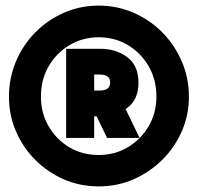

<svg xmlns="http://www.w3.org/2000/svg" viewBox="-20 -755 705 685"><path d="M291 -340V-432H336Q373 -432 373 -461Q373 -489 336 -489H291L316 -508V-263H216V-581H338Q393 -581 433.5 -551.5Q474 -522 474 -460Q474 -399 433.5 -369.5Q393 -340 338 -340ZM478 -263H362L301 -389H417ZM332 -735Q266 -735 208 -709.5Q150 -684 106 -639.5Q62 -595 37 -536Q12 -477 12 -410Q12 -345 36.5 -287.5Q61 -230 105 -185.5Q149 -141 207 -115.5Q265 -90 332 -90Q399 -90 457 -115.5Q515 -141 559.5 -185.5Q604 -230 629 -287.5Q654 -345 654 -410Q654 -477 628.5 -536Q603 -595 559 -639.5Q515 -684 456.5 -709.5Q398 -735 332 -735ZM332 -202Q274 -202 227.5 -229.5Q181 -257 153.5 -304.5Q126 -352 126 -410Q126 -471 153.5 -518.5Q181 -566 228 -594Q275 -622 332 -622Q390 -622 436.5 -594Q483 -566 510.5 -518.5Q538 -471 538 -410Q538 -352 510.5 -305Q483 -258 436.5 -230Q390 -202 332 -202Z"/></svg>

Font: Gabarito Black
Style: Regular
Weight: 900
Designer: Leandro Assis / Alvaro Franca / Felipe Casaprima
Foundry: Naipe Foundry
Version: Version 1.000